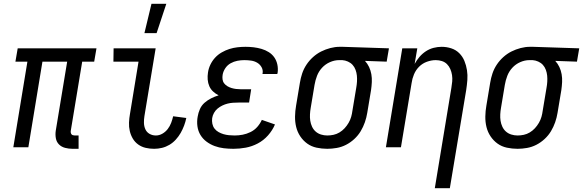

<svg xmlns="http://www.w3.org/2000/svg" viewBox="-20 -774 3064 1009"><path d="M393 8H361Q341 8 322 3Q303 -2 290 -15Q277 -28 273.5 -47.5Q270 -67 273 -87L333 -450H203L129 0H50L124 -450H61L73 -520H487L475 -450H412L352 -87Q351 -82 352 -77Q353 -72 355.5 -68.5Q358 -65 363 -63.5Q368 -62 373 -62H393Z M790 8Q767 8 745.5 3Q724 -2 706.5 -14.5Q689 -27 678 -45.5Q667 -64 662 -85.5Q657 -107 658 -130Q659 -153 663 -175L708 -450H576L577 -520H798L739 -164Q736 -146 736.5 -128Q737 -110 744 -94.5Q751 -79 766 -70.5Q781 -62 799 -62Q817 -62 833.5 -71.5Q850 -81 861.5 -96Q873 -111 879.5 -128.5Q886 -146 890 -163L959 -154Q955 -134 947.5 -114Q940 -94 929.5 -75.5Q919 -57 904 -40.5Q889 -24 870.5 -13Q852 -2 831.5 3Q811 8 790 8ZM739 -600 776 -754H854L803 -600Z M1207 8Q1181 8 1156 5Q1131 2 1108 -6.5Q1085 -15 1065.5 -29.5Q1046 -44 1033.5 -64.5Q1021 -85 1017.5 -110.5Q1014 -136 1019 -162Q1022 -181 1030.5 -200.5Q1039 -220 1055 -234Q1071 -248 1090 -257.5Q1109 -267 1129 -273Q1113 -281 1100 -293Q1087 -305 1080 -321Q1073 -337 1071.5 -355.5Q1070 -374 1073 -393Q1076 -414 1085.5 -434Q1095 -454 1110 -470.5Q1125 -487 1145 -498.5Q1165 -510 1185.5 -516.5Q1206 -523 1227.5 -525.5Q1249 -528 1270 -528Q1292 -528 1313 -525.5Q1334 -523 1354.5 -517Q1375 -511 1392.5 -500Q1410 -489 1421.5 -472.5Q1433 -456 1437.5 -435Q1442 -414 1439 -392L1437 -385H1359L1360 -388Q1363 -406 1354.5 -421Q1346 -436 1331.5 -444.5Q1317 -453 1299.5 -455.5Q1282 -458 1264 -458Q1246 -458 1227.5 -454.5Q1209 -451 1192 -441.5Q1175 -432 1164 -415.5Q1153 -399 1150 -381Q1148 -369 1149.5 -357Q1151 -345 1158 -336Q1165 -327 1175 -321Q1185 -315 1196.5 -311.5Q1208 -308 1220 -306.5Q1232 -305 1244 -305H1300L1289 -235H1233Q1219 -235 1204.5 -234Q1190 -233 1176 -229.5Q1162 -226 1148.5 -219.5Q1135 -213 1123.5 -203.5Q1112 -194 1104.5 -180.5Q1097 -167 1095 -153Q1093 -138 1096 -123.5Q1099 -109 1107.5 -98Q1116 -87 1128.5 -80Q1141 -73 1154.5 -69Q1168 -65 1183 -63.5Q1198 -62 1213 -62Q1234 -62 1255 -66Q1276 -70 1296.5 -80Q1317 -90 1332 -107Q1347 -124 1356 -144L1425 -120Q1412 -89 1388.5 -62.5Q1365 -36 1334.5 -20Q1304 -4 1271.5 2Q1239 8 1207 8Z M1700 8Q1671 8 1643.5 2Q1616 -4 1594.5 -19.5Q1573 -35 1558 -57.5Q1543 -80 1536.5 -106.5Q1530 -133 1530.5 -162Q1531 -191 1536 -219L1556 -339Q1560 -364 1568 -388Q1576 -412 1590.5 -434Q1605 -456 1625 -474Q1645 -492 1668 -503.5Q1691 -515 1716 -521.5Q1741 -528 1765 -528H1781L2024 -520L2012 -450L1898 -454Q1911 -440 1919.5 -422Q1928 -404 1931.5 -384Q1935 -364 1934 -343Q1933 -322 1930 -301L1910 -181Q1906 -156 1897.5 -131.5Q1889 -107 1875.5 -84.5Q1862 -62 1842 -43.5Q1822 -25 1798.5 -13Q1775 -1 1749.5 3.5Q1724 8 1700 8ZM1700 -62Q1716 -62 1732.5 -65.5Q1749 -69 1764 -78Q1779 -87 1791 -100Q1803 -113 1812 -128.5Q1821 -144 1825.5 -160Q1830 -176 1832 -192L1852 -312Q1855 -328 1856 -344.5Q1857 -361 1855.5 -376.5Q1854 -392 1848.5 -407Q1843 -422 1833 -433Q1823 -444 1808.5 -450.5Q1794 -457 1779 -458H1762Q1738 -458 1714 -447.5Q1690 -437 1672.5 -418Q1655 -399 1646 -375.5Q1637 -352 1633 -328L1613 -208Q1610 -191 1609 -173.5Q1608 -156 1610.5 -139.5Q1613 -123 1620 -108Q1627 -93 1639 -82.5Q1651 -72 1667 -67Q1683 -62 1700 -62Z M2265 215 2352 -312Q2355 -329 2356.5 -346Q2358 -363 2355.5 -379.5Q2353 -396 2346.5 -411Q2340 -426 2329 -437Q2318 -448 2302.5 -453Q2287 -458 2270 -458Q2247 -458 2223.5 -449.5Q2200 -441 2182.5 -423.5Q2165 -406 2155.5 -383Q2146 -360 2143 -337L2087 0H2008L2094 -520H2173L2159 -438Q2170 -458 2184.5 -475Q2199 -492 2218 -504.5Q2237 -517 2258.5 -522.5Q2280 -528 2301 -528Q2327 -528 2351.5 -520Q2376 -512 2393.5 -494.5Q2411 -477 2420.5 -454Q2430 -431 2434 -405.5Q2438 -380 2436 -353.5Q2434 -327 2430 -301L2344 215Z M2700 8Q2671 8 2643.5 2Q2616 -4 2594.5 -19.5Q2573 -35 2558 -57.5Q2543 -80 2536.5 -106.5Q2530 -133 2530.5 -162Q2531 -191 2536 -219L2556 -339Q2560 -364 2568 -388Q2576 -412 2590.5 -434Q2605 -456 2625 -474Q2645 -492 2668 -503.5Q2691 -515 2716 -521.5Q2741 -528 2765 -528H2781L3024 -520L3012 -450L2898 -454Q2911 -440 2919.5 -422Q2928 -404 2931.5 -384Q2935 -364 2934 -343Q2933 -322 2930 -301L2910 -181Q2906 -156 2897.5 -131.5Q2889 -107 2875.5 -84.5Q2862 -62 2842 -43.5Q2822 -25 2798.5 -13Q2775 -1 2749.5 3.5Q2724 8 2700 8ZM2700 -62Q2716 -62 2732.5 -65.5Q2749 -69 2764 -78Q2779 -87 2791 -100Q2803 -113 2812 -128.5Q2821 -144 2825.5 -160Q2830 -176 2832 -192L2852 -312Q2855 -328 2856 -344.5Q2857 -361 2855.5 -376.5Q2854 -392 2848.5 -407Q2843 -422 2833 -433Q2823 -444 2808.5 -450.5Q2794 -457 2779 -458H2762Q2738 -458 2714 -447.5Q2690 -437 2672.5 -418Q2655 -399 2646 -375.5Q2637 -352 2633 -328L2613 -208Q2610 -191 2609 -173.5Q2608 -156 2610.5 -139.5Q2613 -123 2620 -108Q2627 -93 2639 -82.5Q2651 -72 2667 -67Q2683 -62 2700 -62Z"/></svg>

Font: Iosevka Fixed
Style: Italic
Weight: 400
Italic angle: -9°
Monospace: yes
Designer: Belleve Invis
Foundry: Belleve Invis
Version: Version 33.2.4